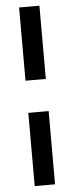

<svg xmlns="http://www.w3.org/2000/svg" viewBox="-59 -775 355 922"><g transform="rotate(-5 119.0 -314.5)"><path d="M70 -745V-392H168V-745ZM70 -237V116H168V-237Z"/></g></svg>

Font: Rosario
Style: Bold
Weight: 700
Designer: Hector Gatti
Foundry: Omnibus Type
Version: Version 1.100